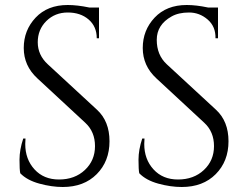

<svg xmlns="http://www.w3.org/2000/svg" viewBox="-20 -734 992 768"><path d="M61 -41Q58 -55 58 -95Q58 -135 73 -180H82Q81 -169 81 -158Q81 -97 118 -56.5Q155 -16 216 -16Q279 -16 319.5 -54Q360 -92 360 -149.5Q360 -207 321 -243L129 -421Q75 -471 75 -542Q75 -613 122.5 -663.5Q170 -714 251 -714Q289 -714 337 -704H376V-581H367Q367 -628 334.5 -656Q302 -684 251 -684Q200 -684 165.5 -650Q131 -616 131 -565Q131 -514 171 -477L368 -295Q418 -249 418 -169Q418 -89 367 -37.5Q316 14 231 14Q187 14 137.5 0.5Q88 -13 61 -41ZM537 -41Q534 -55 534 -95Q534 -135 549 -180H558Q557 -169 557 -158Q557 -97 594 -56.5Q631 -16 692 -16Q755 -16 795.5 -54Q836 -92 836 -149.5Q836 -207 797 -243L605 -421Q551 -471 551 -542Q551 -613 598.5 -663.5Q646 -714 727 -714Q765 -714 812 -704H852V-581H842Q843 -628 810.5 -656Q778 -684 736 -684Q694 -684 666 -668Q607 -635 607 -574.5Q607 -514 647 -477L844 -295Q894 -249 894 -169Q894 -89 843 -37.5Q792 14 707 14Q662 14 613 0.5Q564 -13 537 -41Z"/></svg>

Font: Cinzel Decorative
Style: Regular
Weight: 400
Designer: Natanael Gama
Version: Version 1.001;PS 001.001;hotconv 1.0.56;makeotf.lib2.0.21325